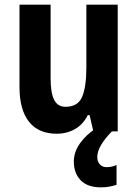

<svg xmlns="http://www.w3.org/2000/svg" viewBox="-20 -566 593 827"><path d="M487 -546V0H382L366 -70H358Q338 -30 303 -10Q268 10 224 10Q146 10 105 -41.5Q64 -93 64 -191V-546H198V-228Q198 -167 213 -136.5Q228 -106 262 -106Q316 -106 334 -149.5Q352 -193 352 -274V-546ZM399 110Q399 130 410 142Q421 154 439 154Q454 154 464.5 151Q475 148 482 145V230Q470 234 453 237.5Q436 241 415 241Q357 241 327.5 210.5Q298 180 298 130Q298 88 325.5 50Q353 12 394 -13L462 0Q399 64 399 110Z"/></svg>

Font: Noto Sans Gurmukhi UI Condensed
Style: Bold
Weight: 700
Width: 3
Designer: Jelle Bosma - Monotype Design Team
Foundry: Monotype Imaging Inc.
Version: Version 2.004; ttfautohint (v1.8.4.7-5d5b)